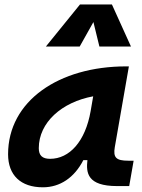

<svg xmlns="http://www.w3.org/2000/svg" viewBox="-20 -815 626 846"><path d="M168.9 10.3C244.6 10.3 307.6 -32.2 347.2 -109.4H365.2C358.9 -54.2 363.8 4.9 496.1 4.9H549.3L568.8 -106.9H545.4C491.7 -106.9 478 -120.6 485.8 -166.5L547.9 -522.5H535.6C239.3 -522.5 15.6 -370.1 15.6 -135.3C15.6 -43 71.3 10.3 168.9 10.3ZM473.1 -795.4H332.5L182.1 -609.9H331.1L391.6 -717.8L418 -609.9H557.1ZM200.7 -115.2C166.5 -115.2 150.9 -129.9 150.9 -162.1C150.9 -275.4 252.4 -365.2 390.6 -390.6L379.4 -325.7C356 -191.4 286.1 -115.2 200.7 -115.2Z"/></svg>

Font: Cascadia Mono PL
Style: Bold Italic
Weight: 700
Italic angle: -10°
Monospace: yes
Designer: Aaron Bell
Foundry: Saja Typeworks
Version: Version 2404.023